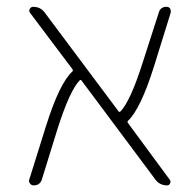

<svg xmlns="http://www.w3.org/2000/svg" viewBox="-20 -567 573 566"><path d="M480.5 -37.1Q484.4 -32.2 481.4 -26.4Q478.5 -20.5 472.7 -20.5Q451.2 -20.5 438.5 -37.1L220.7 -329.1Q217.8 -333 214.8 -330.1Q185.5 -299.8 149.4 -186.5L103.5 -38.1Q97.7 -20.5 79.1 -20.5Q72.3 -20.5 68.4 -26.4Q65.4 -29.3 65.4 -34.2Q65.4 -36.1 66.4 -38.1L116.2 -197.3Q155.3 -321.3 193.4 -356.4Q196.3 -359.4 193.4 -363.3L68.4 -529.3Q64.5 -535.2 67.9 -541Q71.3 -546.9 78.1 -546.9Q99.6 -546.9 112.3 -529.3L329.1 -239.3Q332 -235.4 335 -238.3Q364.3 -268.6 400.4 -381.8L448.2 -530.3Q453.1 -546.9 470.7 -546.9Q477.5 -546.9 481.4 -542Q483.4 -538.1 483.4 -534.2Q483.4 -532.2 483.4 -530.3L433.6 -370.1Q394.5 -246.1 357.4 -210.9Q354.5 -208 357.4 -204.1Z"/></svg>

Font: Gen Jyuu Gothic ExtraLight
Style: Regular
Weight: 100
Designer: [Source Han Sans]
Ryoko NISHIZUKA  (kana & ideographs); Paul D. Hunt (Latin, Greek & Cyrillic); Wenlong ZHANG  (bopomofo
Version: Version 1.002.20150607